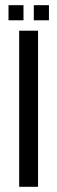

<svg xmlns="http://www.w3.org/2000/svg" viewBox="-20 -718 220 738"><path d="M53.7 0V-600H126.2V0ZM110 -640V-698.1H168.1V-640ZM12.7 -640V-698.1H70.3V-640Z"/></svg>

Font: Big Shoulders Stencil Display SC Thin
Style: Regular
Weight: 100
Designer: Patric King
Foundry: XO Type Co
Version: Version 2.001